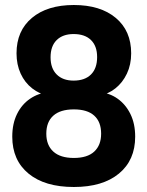

<svg xmlns="http://www.w3.org/2000/svg" viewBox="-20 -736 589 767"><path d="M275 11Q159 11 94 -42.5Q29 -96 29 -190Q29 -242 48 -280.5Q67 -319 100 -341.5Q133 -364 174 -368V-353Q138 -360 108.5 -383Q79 -406 62.5 -442Q46 -478 46 -523Q46 -613 107.5 -664.5Q169 -716 275 -716Q381 -716 442.5 -664.5Q504 -613 504 -523Q504 -478 487 -442Q470 -406 441 -383Q412 -360 375 -353V-368Q417 -365 449.5 -342Q482 -319 501 -280.5Q520 -242 520 -190Q520 -96 455 -42.5Q390 11 275 11ZM275 -105Q329 -105 356.5 -130.5Q384 -156 384 -202Q384 -249 356.5 -274Q329 -299 275 -299Q221 -299 193 -274Q165 -249 165 -202Q165 -156 193 -130.5Q221 -105 275 -105ZM274 -414Q319 -414 343.5 -438.5Q368 -463 368 -508Q368 -552 343.5 -576Q319 -600 274 -600Q231 -600 206.5 -576Q182 -552 182 -507Q182 -463 206.5 -438.5Q231 -414 274 -414Z"/></svg>

Font: Nunito Sans 10pt SemiCondensed ExtraBold
Style: Regular
Weight: 800
Width: 4
Designer: Vernon Adams
Foundry: Vernon Adams
Version: Version 3.101;gftools[0.9.27]